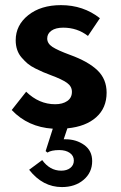

<svg xmlns="http://www.w3.org/2000/svg" viewBox="-20 -500 484 767"><path d="M190.9 14.1Q91.4 7.7 26.8 -60.5L84.5 -133.6Q135.9 -83.6 200.5 -83.6Q230 -83.6 248.6 -96.4Q267.3 -109.1 267.3 -133.2Q267.3 -155 247.5 -169.1Q227.7 -183.2 183.6 -199.5Q164.5 -206.8 152 -212Q139.5 -217.3 120.9 -226.6Q102.3 -235.9 90.2 -246.1Q78.2 -256.4 66.4 -270Q54.5 -283.6 48.6 -301.1Q42.7 -318.6 42.7 -339.1Q42.7 -399.5 93 -439.5Q143.2 -479.5 223.6 -479.5Q312.7 -479.5 379.1 -427.3L331.4 -356.4Q288.6 -389.5 232.7 -389.5Q202.3 -389.5 185.5 -377.5Q168.6 -365.5 168.6 -346.4Q168.6 -326.4 189.3 -312.7Q210 -299.1 259.5 -280.9Q332.3 -254.5 369.1 -219.3Q405.9 -184.1 405.9 -130Q405.9 -68.6 364.3 -31.6Q322.7 5.5 249.1 12.7L234.5 56.4H241.8Q284.5 56.4 316.4 79.1Q348.2 101.8 348.2 143.6Q348.2 189.1 314.1 218.2Q280 247.3 227.3 247.3Q150.5 247.3 96.4 178.2L148.6 139.5Q179.1 181.8 224.5 181.8Q247.3 181.8 261.1 170.7Q275 159.5 275 141.4Q275 122.3 258.9 110.9Q242.7 99.5 216.8 99.5Q185 99.5 169.5 109.5L162.3 103.6Z"/></svg>

Font: Spartan MB
Style: Bold
Weight: 700
Designer: Matt Bailey, Mirko Velimirovic
Foundry: Matt Bailey
Version: Version 1.005